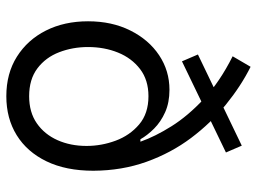

<svg xmlns="http://www.w3.org/2000/svg" viewBox="-124 -688 824 616"><g transform="rotate(90 288.0 -380.0)"><path d="M469.2 -692.9 176.8 -551.8 154.8 -603 447.3 -743.7ZM288.6 11.7Q215.8 11.7 161.9 -22.2Q107.9 -56.2 78.1 -115.2Q48.3 -174.3 48.3 -250.5Q48.3 -327.1 77.9 -386.2Q107.4 -445.3 157.2 -478.5Q207 -511.7 268.1 -511.7Q309.1 -511.7 340.1 -497.8Q371.1 -483.9 392.6 -462.4Q414.1 -440.9 426.8 -418.5H434.6Q418 -465.8 385 -518.3Q352.1 -570.8 297.6 -621.8Q243.2 -672.9 160.6 -714.4L194.3 -772Q255.9 -741.2 315.2 -693.1Q374.5 -645 422.6 -581.1Q470.7 -517.1 499 -438.2Q527.3 -359.4 527.8 -267.6Q527.8 -179.7 497.6 -117.2Q467.3 -54.7 413.6 -21.5Q359.9 11.7 288.6 11.7ZM288.6 -61.5Q340.3 -61.5 375.7 -86.2Q411.1 -110.8 429.7 -152.6Q448.2 -194.3 448.2 -245.6Q448.2 -293.5 431.4 -338.9Q414.6 -384.3 379.4 -414.3Q344.2 -444.3 288.6 -444.3Q236.8 -444.3 201.7 -417.5Q166.5 -390.6 148.7 -346.7Q130.9 -302.7 130.9 -250.5Q130.9 -201.2 147.5 -158Q164.1 -114.7 199.2 -88.1Q234.4 -61.5 288.6 -61.5Z"/></g></svg>

Font: V-Inter
Style: Regular-375
Weight: 375
Designer: Rasmus Andersson
Foundry: rsms
Version: Version 4.000;git-4146feb